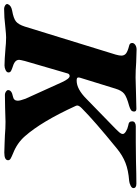

<svg xmlns="http://www.w3.org/2000/svg" viewBox="61 -804 701 958"><g transform="rotate(90 412.0 -324.5)"><path d="M-47 -12Q-41 -29 -15 -34Q25 -41 40 -53.5Q55 -66 65 -97L205 -551Q210 -569 210 -579Q210 -594 199 -602.5Q188 -611 160 -618Q147 -621 147 -633Q147 -642 156.5 -648.5Q166 -655 180 -655L244 -653Q284 -650 319 -650Q338 -650 394 -652Q454 -654 475 -654Q489 -654 489 -643Q489 -632 481.5 -627Q474 -622 461 -618Q416 -606 400 -593Q384 -580 375 -550L320 -372Q319 -369 319 -365Q319 -360 322.5 -358Q326 -356 335 -356Q377 -356 426 -405L573 -548Q589 -564 595 -571.5Q601 -579 601 -586Q601 -594 588 -602Q575 -610 560 -613Q547 -615 542.5 -619.5Q538 -624 538 -633Q538 -642 545 -646.5Q552 -651 562 -651H642L736 -652Q806 -654 849 -654Q871 -654 871 -639Q871 -631 858.5 -625Q846 -619 835 -618Q782 -614 745 -599.5Q708 -585 674 -557Q535 -444 472 -381Q459 -368 459 -359Q459 -355 462 -349Q539 -181 612 -98Q646 -59 697 -39Q714 -32 723 -27Q732 -22 732 -14Q732 5 694 5Q671 5 645.5 3.5Q620 2 608 2Q574 -1 540 -1Q516 -1 470 1L405 2Q397 2 389.5 -3Q382 -8 382 -14Q382 -32 414 -38Q435 -42 435 -62Q435 -74 425 -101L343 -282Q325 -321 312 -321Q302 -321 299 -311L237 -98Q231 -74 231 -69Q231 -57 240.5 -49Q250 -41 274 -34Q285 -30 289.5 -26.5Q294 -23 294 -16Q294 -7 282.5 -1.5Q271 4 259 4Q232 4 172 -1Q162 -2 148.5 -3Q135 -4 119 -4Q105 -4 67 0Q19 6 -24 6Q-33 6 -41 0.5Q-49 -5 -47 -12Z"/></g></svg>

Font: EB Garamond ExtraBold
Style: Italic
Weight: 800
Italic angle: -17.2°
Designer: Georg Duffner and Octavio Pardo
Foundry: Georg Duffner
Version: Version 1.000